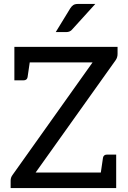

<svg xmlns="http://www.w3.org/2000/svg" viewBox="-20 -955 651 975"><path d="M34 0V-38Q34 -54 44 -67L450 -638H131L120 -563Q117 -547 99 -547H53V-717H577V-681Q577 -663 567 -649L161 -79H492L503 -154Q506 -170 524 -170H570V0ZM263 -792 337 -913Q344 -924 352.5 -929.5Q361 -935 377 -935H464L347 -806Q336 -792 316 -792Z"/></svg>

Font: Aleo
Style: Regular
Weight: 400
Designer: Alessio Laiso
Foundry: Alessio Laiso
Version: Version 2.001; ttfautohint (v1.8.4.7-5d5b);gftools[0.9.29]